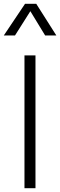

<svg xmlns="http://www.w3.org/2000/svg" viewBox="-29 -992 317 1012"><path d="M100 0V-700H158V0ZM-9 -805 103 -972H162L268 -805H209L131 -933L50 -805Z"/></svg>

Font: Geologica Thin
Style: Regular
Weight: 100
Designer: Sindre Bremnes, Frode Helland
Foundry: Monokrom Skriftforlag AS
Version: Version 1.010; ttfautohint (v1.8.4.7-5d5b);gftools[0.9.28]